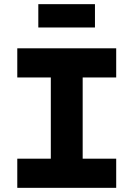

<svg xmlns="http://www.w3.org/2000/svg" viewBox="-20 -902 640 922"><path d="M538 -670H63V-530H224V-140H63V0H538V-140H377V-530H538ZM164 -770H436V-882H164Z"/></svg>

Font: LT Wave Mono Black
Style: Regular
Weight: 900
Designer: Daniel Lyons
Version: Version 2.5 (Glyphs App)